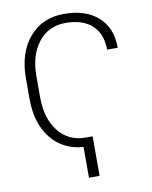

<svg xmlns="http://www.w3.org/2000/svg" viewBox="-97 -792 826 1043"><g transform="rotate(-10 316.5 -271.0)"><path d="M366.7 178.7H308.1V9.3Q195.3 1 129.9 -81.8Q64.5 -164.6 64.5 -297.4V-413.1Q64.5 -551.8 136 -636.5Q207.5 -721.2 328.6 -721.2Q446.3 -721.2 515.4 -660.9Q584.5 -600.6 584.5 -489.3H525.9Q525.9 -576.7 474.1 -624Q422.4 -671.4 328.6 -671.4Q233.9 -671.4 178.2 -600.3Q122.6 -529.3 122.6 -414.1V-297.4Q122.6 -181.2 178.2 -110.1Q233.9 -39.1 328.6 -39.1H366.7Z"/></g></svg>

Font: Franko
Style: Light
Weight: 300
Designer: Google
Version: Version 1.200310; 2013